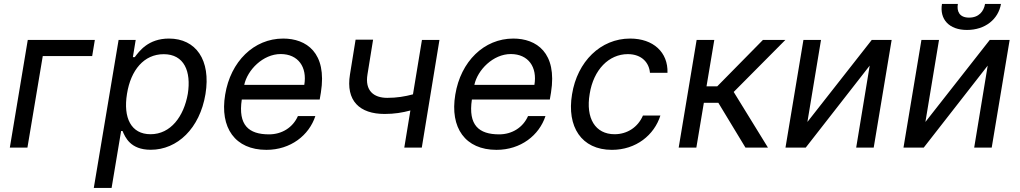

<svg xmlns="http://www.w3.org/2000/svg" viewBox="-20 -748 5167 973"><path d="M460.6 -545.5H120.7L29.8 0H119L196.7 -463.8H447.1Z M455.3 204.5H545.5L593.8 -84.2H600.9C614.7 -52.9 639.9 11 744 11C878.9 11 992.5 -97.3 1021.3 -271.3C1049.7 -444.6 972.3 -552.6 836.3 -552.6C730.8 -552.6 685.7 -488.3 663 -458.5H653.4L667.6 -545.5H581ZM623.6 -272.7C642.8 -392.8 709.5 -473.4 809.7 -473.4C913.4 -473.4 949.6 -386 931.8 -272.7C911.6 -158 845.2 -67.8 742.9 -67.8C643.8 -67.8 603.7 -151.3 623.6 -272.7Z M1329.9 11.4C1453.1 11.4 1546.2 -62.5 1578.1 -159.8H1489.7C1464.1 -101.6 1408.4 -67.1 1343.4 -67.1C1240.8 -67.1 1185.7 -113.3 1205.3 -243.6H1600.1L1606.2 -279.5C1638.5 -481.5 1532 -552.6 1415.1 -552.6C1266.7 -552.6 1148.4 -436.4 1121.1 -268.5C1093 -100.5 1171.5 11.4 1329.9 11.4ZM1217.7 -317.8C1233.7 -393.5 1312.9 -474.1 1402.3 -474.1C1491.5 -474.1 1537.3 -407.7 1522 -317.8Z M2207 -545.5H2118.3L2072.8 -269.9C2032 -258.9 1990.4 -252.1 1942.5 -252.1C1873.2 -252.1 1828.5 -289.1 1842.3 -371.1L1870.7 -546.9H1782L1753.6 -371.1C1731.5 -236.9 1802.6 -170.5 1929.3 -170.5C1978.3 -170.5 2019.5 -177.2 2059.7 -188.2L2028.8 0H2117.5Z M2496.1 11.4C2619.3 11.4 2712.4 -62.5 2744.3 -159.8H2655.9C2630.3 -101.6 2574.6 -67.1 2509.6 -67.1C2407 -67.1 2351.9 -113.3 2371.4 -243.6H2766.3L2772.4 -279.5C2804.7 -481.5 2698.2 -552.6 2581.3 -552.6C2432.9 -552.6 2314.6 -436.4 2287.3 -268.5C2259.2 -100.5 2337.7 11.4 2496.1 11.4ZM2383.9 -317.8C2399.9 -393.5 2479 -474.1 2568.5 -474.1C2657.7 -474.1 2703.5 -407.7 2688.2 -317.8Z M3081 11.4C3203.5 11.4 3295.5 -63.6 3326.7 -162.6H3238.3C3212.7 -103 3158.4 -67.8 3094.5 -67.8C2997.2 -67.8 2947.1 -148.1 2968.4 -272.7C2987.9 -394.5 3065.3 -473.7 3161.6 -473.7C3233.3 -473.7 3269.9 -429 3273.8 -378.9H3362.6C3366.1 -483.3 3290.5 -552.6 3173.3 -552.6C3023.8 -552.6 2905.5 -436.1 2878.9 -269.9C2851.6 -106.5 2926.1 11.4 3081 11.4Z M3419.4 0H3508.9L3546.9 -226.9H3620.4L3757.8 0H3871.8L3698.2 -282L3959.9 -545.5H3846.2L3614.7 -310.4H3560.4L3599.8 -545.5H3510.3Z M4071.7 -130 4140.6 -545.5H4051.5L3960.6 0H4063.2L4387.4 -415.5L4318.9 0H4407.7L4498.6 -545.5H4397.7Z M4669.7 -130 4738.6 -545.5H4649.5L4558.6 0H4661.2L4985.4 -415.5L4916.9 0H5005.7L5096.6 -545.5H4995.7ZM4753.6 -728C4740.8 -650.6 4789.4 -596.2 4880.3 -596.2C4972.7 -596.2 5039.4 -650.6 5052.6 -728H4971.9C4965.9 -691.4 4941.1 -658.7 4891 -658.7C4841.3 -658.7 4827.8 -691.4 4834.2 -728Z"/></svg>

Font: Margiela Sans Text
Style: Italic
Weight: 400
Italic angle: -9.39999°
Designer: Stefan Endress, Andreas Faust
Version: Version 1.100;FEAKit 1.0